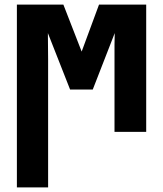

<svg xmlns="http://www.w3.org/2000/svg" viewBox="-20 -570 705 830"><path d="M53 240V-550H254L333 -347L408 -550H612V0H475V-326Q475 -352 475 -377Q475 -402 476 -427L381 -183H283L187 -427Q187 -398 187.5 -370Q188 -342 188 -314V240Z"/></svg>

Font: Noto Sans ExtraCondensed ExtraBold
Style: Regular
Weight: 800
Width: 2
Designer: Monotype Design Team
Foundry: Monotype Imaging Inc.
Version: Version 2.013; ttfautohint (v1.8.4.7-5d5b)